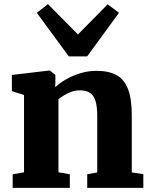

<svg xmlns="http://www.w3.org/2000/svg" viewBox="-20 -911 728 931"><path d="M96.5 -75.5V-450.5L37.5 -469V-547.5L219 -569H222L248.5 -548V-511.5L247.5 -488Q268.5 -508 299.8 -526Q331 -544 369 -555.8Q407 -567.5 449 -567.5Q508 -567.5 545.5 -546.5Q583 -525.5 601 -478.2Q619 -431 619 -352.5V-75L675 -66.5V0H403V-66L451.5 -75V-348Q451.5 -394.5 443 -421.8Q434.5 -449 416 -461Q397.5 -473 367.5 -473Q346 -473 326.5 -466Q307 -459 291 -449Q275 -439 263.5 -430V-75.5L318.5 -66V0H41.5V-66ZM313.5 -637.5 158.5 -849 212.5 -891 358 -744 502 -890 557 -849 402.5 -637.5Z"/></svg>

Font: Merriweather Light 18pt Black
Style: Regular
Weight: 900
Version: Version 2.100